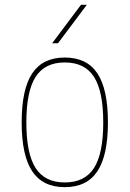

<svg xmlns="http://www.w3.org/2000/svg" viewBox="-20 -770 540 800"><path d="M221.7 -589.8H197.3L317.4 -750H341.8ZM128.4 -69.8Q167 -9.8 250 -9.8Q333 -9.8 371.6 -69.8Q410.2 -129.9 410.2 -259.8Q410.2 -389.6 371.6 -449.7Q333 -509.8 250 -509.8Q167 -509.8 128.4 -449.7Q89.8 -389.6 89.8 -259.8Q89.8 -129.9 128.4 -69.8ZM385.7 -56.2Q341.8 9.8 250 9.8Q158.2 9.8 114.3 -56.2Q70.3 -122.1 70.3 -260.3Q70.3 -398.4 114.3 -464.4Q158.2 -530.3 250 -530.3Q341.8 -530.3 385.7 -464.4Q429.7 -398.4 429.7 -260.3Q429.7 -122.1 385.7 -56.2Z"/></svg>

Font: Mgen+ 1m thin
Style: Regular
Weight: 100
Designer: [Source Han Sans]
Ryoko NISHIZUKA  (kana & ideographs); Paul D. Hunt (Latin, Greek & Cyrillic); Wenlong ZHANG  (bopomofo
Version: Version 1.059.20150602